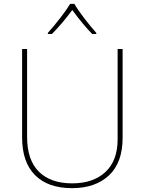

<svg xmlns="http://www.w3.org/2000/svg" viewBox="-20 -969 752 999"><path d="M618 -252Q618 -123 547 -56.5Q476 10 355 10Q230 10 162.5 -57.5Q95 -125 95 -254V-714H121V-256Q121 -137 182 -76Q243 -15 356 -15Q465 -15 528.5 -74Q592 -133 592 -244V-714H618ZM481 -798V-792H460Q415 -837 356 -917Q303 -845 250 -792H229V-798Q259 -831 293.5 -875.5Q328 -920 345 -949H367Q384 -919 418 -874.5Q452 -830 481 -798Z"/></svg>

Font: Noto Sans UI Thin
Style: Regular
Weight: 250
Designer: Monotype Design Team
Foundry: Monotype Imaging Inc.
Version: Version 1.001